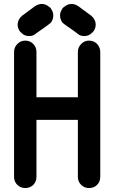

<svg xmlns="http://www.w3.org/2000/svg" viewBox="-20 -939 581 969"><path d="M51 -677Q51 -700 67.5 -717Q84 -734 107 -734Q132 -734 148 -717Q164 -700 164 -677V-448H373V-677Q373 -700 389.5 -717Q406 -734 429 -734Q454 -734 470 -717Q486 -700 486 -677V-47Q486 -22 470 -6Q454 10 429 10Q406 10 389.5 -6Q373 -22 373 -47V-334H164V-47Q164 -22 148 -6Q132 10 107 10Q84 10 67.5 -6Q51 -22 51 -47ZM440 -860 444 -856Q446 -854 447.5 -853Q449 -852 450 -850Q463 -833 463 -815Q463 -797 452 -781L446 -775Q442 -771 438 -769L441 -770Q426 -757 405 -757Q397 -757 388 -759.5Q379 -762 371 -769H372L340 -792L307 -815L304 -818Q300 -820 295 -825Q283 -842 283 -861Q283 -878 294 -894L293 -893Q296 -898 297.5 -899.5Q299 -901 302 -903Q303 -904 303.5 -904Q304 -904 305 -905Q321 -919 341 -919Q358 -919 375 -908ZM157 -908Q174 -919 191 -919Q211 -919 227 -905Q228 -904 228.5 -904Q229 -904 230 -903Q233 -901 234.5 -899.5Q236 -898 239 -893L238 -894Q249 -878 249 -861Q249 -842 237 -825Q232 -820 228 -818L225 -815L193 -792L160 -769H161Q153 -762 144 -759.5Q135 -757 127 -757Q106 -757 91 -770L94 -769Q90 -771 86 -775L80 -781Q69 -797 69 -815Q69 -833 82 -850Q83 -852 84.5 -853Q86 -854 88 -856L92 -860Z"/></svg>

Font: VDS
Style: Bold
Weight: 700
Designer: artmaker
Foundry: artmaker
Version: Version 1.000 2009 initial release